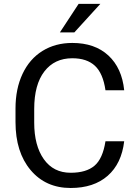

<svg xmlns="http://www.w3.org/2000/svg" viewBox="-20 -937 691 967"><path d="M605.5 -225.6Q592.3 -112.8 522.2 -51.5Q452.1 9.8 335.9 9.8Q210 9.8 134 -80.6Q58.1 -170.9 58.1 -322.3V-390.6Q58.1 -489.7 93.5 -564.9Q128.9 -640.1 193.8 -680.4Q258.8 -720.7 344.2 -720.7Q457.5 -720.7 525.9 -657.5Q594.2 -594.2 605.5 -482.4H511.2Q499 -567.4 458.3 -605.5Q417.5 -643.6 344.2 -643.6Q254.4 -643.6 203.4 -577.1Q152.3 -510.7 152.3 -388.2V-319.3Q152.3 -203.6 200.7 -135.3Q249 -66.9 335.9 -66.9Q414.1 -66.9 455.8 -102.3Q497.6 -137.7 511.2 -225.6ZM376 -917.5H485.4L354.5 -773.9H281.7Z"/></svg>

Font: Roboto
Style: Regular
Weight: 400
Designer: Google
Version: Version 2.001047; 2015